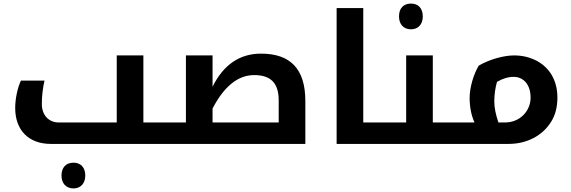

<svg xmlns="http://www.w3.org/2000/svg" viewBox="-20 -805 3193 1074"><path d="M391 249C431 249 457 221 457 177C457 132 432 105 391 105C348 105 324 133 324 177C324 221 350 249 391 249Z M264 0H912C915 0 917 -2 917 -5V-116C917 -119 915 -120 912 -120H782V-495H633V-120H308C252 -120 214 -162 214 -223C214 -267 219 -311 229 -354H97C78 -314 65 -252 65 -201C65 -76 141 0 264 0Z M902 0H1688V-240C1688 -420 1604 -505 1440 -505C1321 -505 1230 -443 1169 -320V-495H1020V-120H902C899 -120 897 -119 897 -116V-5C897 -2 899 0 902 0ZM1539 -120H1169V-198C1234 -323 1312 -385 1402 -385C1495 -385 1539 -340 1539 -243Z M2137 -120H2012V-760H1863V0H2137C2140 0 2142 -2 2142 -5V-116C2142 -119 2140 -120 2137 -120Z M2279 -641C2319 -641 2345 -669 2345 -713C2345 -758 2320 -785 2279 -785C2236 -785 2212 -758 2212 -713C2212 -669 2238 -641 2279 -641Z M2127 0H2531C2534 0 2536 -2 2536 -5V-116C2536 -119 2534 -120 2531 -120H2401V-495H2252V-120H2127C2124 -120 2122 -119 2122 -116V-5C2122 -2 2124 0 2127 0Z M2521 0H2825C2926 0 3014 -45 3063 -124C3087 -162 3098 -208 3098 -259C3098 -354 3055 -427 2980 -466C2943 -485 2901 -495 2856 -495C2801 -495 2722 -475 2658 -438C2629 -390 2607 -315 2607 -258C2607 -207 2616 -161 2634 -120H2521C2518 -120 2516 -119 2516 -116V-5C2516 -2 2518 0 2521 0ZM2745 -237C2745 -275 2750 -312 2760 -347C2792 -366 2823 -375 2853 -375C2910 -375 2948 -330 2948 -259C2948 -182 2886 -120 2806 -120H2768C2753 -164 2745 -203 2745 -237Z"/></svg>

Font: Noto Kufi Arabic
Style: Bold
Weight: 700
Designer: Monotype Design Team, David Williams, Khaled Hosny
Foundry: Google LLC
Version: Version 2.109